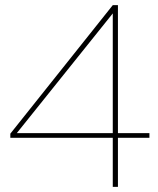

<svg xmlns="http://www.w3.org/2000/svg" viewBox="-20 -724 614 744"><path d="M417 0V-190H20V-206L417 -704H437V-208H559V-190H437V0ZM45 -208H417V-672Z"/></svg>

Font: Poppins Devanagari Thin
Style: Regular
Weight: 100
Designer: Ninad Kale (Devanagari), Jonny Pinhorn (Latin)
Foundry: Indian Type Foundry
Version: 4.005